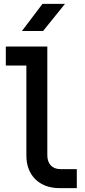

<svg xmlns="http://www.w3.org/2000/svg" viewBox="-20 -970 440 990"><path d="M202 -810 315 -950H199L93 -810ZM376 0V-98H291C250 -98 224 -125 224 -169V-730H10V-632H116V-167C116 -66 183 0 286 0Z"/></svg>

Font: Tekne LDO SemiBold
Style: Regular
Weight: 600
Monospace: yes
Designer: Alessio Laiso, Mario Rullo, Paolo Rosset
Foundry: Alessio Laiso
Version: Version 1.000;hotconv 1.0.109;makeotfexe 2.5.65596